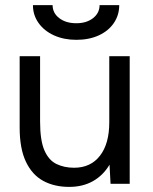

<svg xmlns="http://www.w3.org/2000/svg" viewBox="-20 -720 598 752"><path d="M251 12Q193 12 149.5 -11.5Q106 -35 81.5 -86.5Q57 -138 57 -220V-500H137V-244Q137 -170 154 -131Q171 -92 201.5 -77.5Q232 -63 270 -63Q335 -63 371.5 -110Q408 -157 408 -241V-500H488V0H413L409 -75Q384 -33 344 -10.5Q304 12 251 12ZM279 -564Q230 -564 191.5 -581.5Q153 -599 131 -630Q109 -661 109 -700H186Q186 -669 212 -649Q238 -629 279 -629Q319 -629 344.5 -649Q370 -669 370 -700H447Q447 -661 426 -630Q405 -599 367 -581.5Q329 -564 279 -564Z"/></svg>

Font: Figtree Light
Style: Regular
Weight: 400
Version: Version 2.002